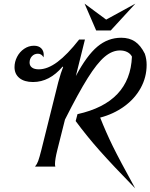

<svg xmlns="http://www.w3.org/2000/svg" viewBox="-20 -918 828 1058"><path d="M532 -270Q564 -189 601 -113.5Q638 -38 725 120Q602 -6 530 -87Q458 -168 397 -251L407 -289Q697 -353 707 -606Q699 -622 681.5 -631Q664 -640 641 -640Q598 -640 556.5 -605Q515 -570 463.5 -488Q412 -406 338 -259L296 -92Q283 -40 283 -14Q283 -6 285 0H173Q184 -13 190.5 -31Q197 -49 208 -92L301 -465Q316 -520 328 -549L325 -551Q253 -466 162 -466Q114 -466 87 -488Q60 -510 60 -548Q60 -577 74 -604.5Q88 -632 113 -649Q138 -666 167 -666Q193 -666 207 -652Q221 -638 221 -616Q221 -607 220 -602Q209 -622 189 -622Q169 -622 156 -608Q143 -594 143 -573Q143 -556 156 -546Q169 -536 194 -536Q242 -536 296.5 -576.5Q351 -617 416 -700H448L398 -499Q458 -612 516.5 -661Q575 -710 648 -710Q693 -710 724 -689Q755 -668 778 -622Q788 -593 788 -561Q788 -492 755 -432.5Q722 -373 663.5 -331Q605 -289 532 -270ZM590 -750H510L446 -898L565 -810L726 -898Z"/></svg>

Font: Srisakdi
Style: Bold
Weight: 700
Designer: Cadson Demak Co.,Ltd.
Foundry: Cadson Demak Co.,Ltd.
Version: Version 1.000